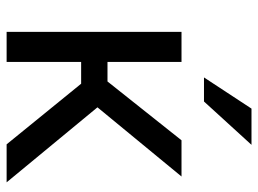

<svg xmlns="http://www.w3.org/2000/svg" viewBox="-120 -660 780 580"><g transform="rotate(90 270.0 -370.0)"><path d="M232.9 -225.1 416 0H530.8L304.2 -274.4L513.2 -528.3H403.8L226.1 -304.7H167V-528.3H76.2V0H167V-225.1ZM308.1 -739.7 213.9 -596.2H286.6L417.5 -739.7Z"/></g></svg>

Font: Roboto1
Style: rg
Weight: 400
Designer: Google
Version: Version 2.137; 2017